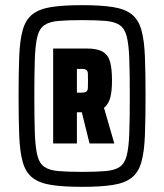

<svg xmlns="http://www.w3.org/2000/svg" viewBox="-20 -716 636 744"><path d="M298 8Q224 8 177.5 0.5Q131 -7 105 -28Q79 -49 68 -88.5Q57 -128 54.5 -190.5Q52 -253 52 -344Q52 -435 54.5 -497.5Q57 -560 68 -599.5Q79 -639 105 -660Q131 -681 177.5 -688.5Q224 -696 298 -696Q372 -696 418.5 -688.5Q465 -681 491 -660Q517 -639 528 -599.5Q539 -560 541.5 -497.5Q544 -435 544 -344Q544 -253 541.5 -190.5Q539 -128 528 -88.5Q517 -49 491 -28Q465 -7 418.5 0.5Q372 8 298 8ZM298 -50Q353 -50 388.5 -53Q424 -56 443.5 -69Q463 -82 471 -113Q479 -144 481 -200Q483 -256 483 -344Q483 -432 481 -488Q479 -544 471 -575Q463 -606 443.5 -619Q424 -632 389 -635Q354 -638 298 -638Q243 -638 207.5 -635Q172 -632 152.5 -619Q133 -606 125 -575Q117 -544 115 -488Q113 -432 113 -344Q113 -256 115 -200Q117 -144 125 -113Q133 -82 152.5 -69Q172 -56 207.5 -53Q243 -50 298 -50ZM186 -160V-528H317Q358 -528 379 -515Q400 -502 407 -475Q414 -448 414 -404Q414 -364 407.5 -338.5Q401 -313 383 -298L423 -160H327L297 -281H278V-160ZM278 -357H296Q309 -357 314.5 -361Q320 -365 320.5 -375Q321 -385 321 -403Q321 -421 320.5 -431Q320 -441 314.5 -445Q309 -449 296 -449H278Z"/></svg>

Font: Saira Condensed Black
Style: Regular
Weight: 900
Width: 3
Designer: Hector Gatti with collaboration of the Omnibus-Type team
Foundry: Omnibus-Type
Version: Version 1.101